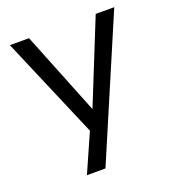

<svg xmlns="http://www.w3.org/2000/svg" viewBox="-124 -588 788 866"><g transform="rotate(-20 270.0 -155.0)"><path d="M146 180 238 -28V21L20 -490H112L279 -73H264L432 -490H521L235 180Z"/></g></svg>

Font: Nunito Sans 10pt
Style: Regular
Weight: 400
Designer: Vernon Adams
Foundry: Vernon Adams
Version: Version 3.101;gftools[0.9.27]